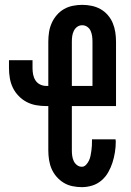

<svg xmlns="http://www.w3.org/2000/svg" viewBox="-20 -763 540 791"><path d="M317 8Q298 8 278.5 4Q259 0 242.5 -10Q226 -20 213 -35Q200 -50 192.5 -67.5Q185 -85 182 -104.5Q179 -124 179 -144V-326H171Q150 -326 129.5 -329.5Q109 -333 90.5 -342.5Q72 -352 57 -367.5Q42 -383 33 -401.5Q24 -420 20.5 -441Q17 -462 17 -482V-515H114V-482Q114 -469 116.5 -456Q119 -443 126 -432Q133 -421 145 -415Q157 -409 171 -409H179V-591Q179 -611 182 -630.5Q185 -650 193 -668Q201 -686 214 -701Q227 -716 243.5 -725.5Q260 -735 279.5 -739Q299 -743 319 -743Q338 -743 357.5 -739Q377 -735 394 -725.5Q411 -716 424 -701Q437 -686 444.5 -668Q452 -650 455 -630.5Q458 -611 458 -591V-326H276V-144Q276 -132 277.5 -121Q279 -110 283.5 -100Q288 -90 297 -83Q306 -76 317 -76Q327 -76 334.5 -84Q342 -92 346.5 -101.5Q351 -111 353 -121.5Q355 -132 356.5 -142Q358 -152 358.5 -162.5Q359 -173 359 -184V-189H456Q456 -187 456.5 -184.5Q457 -182 457 -180Q457 -158 453.5 -136Q450 -114 443.5 -93.5Q437 -73 426 -53.5Q415 -34 398 -19.5Q381 -5 360 1.5Q339 8 317 8ZM276 -409H361V-591Q361 -603 359.5 -614Q358 -625 353.5 -635.5Q349 -646 339.5 -652.5Q330 -659 319 -659Q307 -659 298 -652.5Q289 -646 284 -635.5Q279 -625 277.5 -614Q276 -603 276 -591Z"/></svg>

Font: Moesevka
Style: Bold
Weight: 700
Monospace: yes
Designer: Belleve Invis
Foundry: Belleve Invis
Version: Version 32.5.0; ttfautohint (v1.8.4)